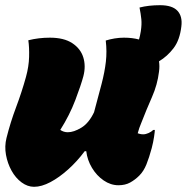

<svg xmlns="http://www.w3.org/2000/svg" viewBox="-22 -705 719 739"><path d="M87 -550Q107 -555 127.5 -557.5Q148 -560 170 -560Q224 -560 256 -539Q288 -518 298.5 -484.5Q309 -451 299 -412Q290 -378 268 -320Q246 -262 210 -205Q223 -196 239 -196Q262 -196 291 -213.5Q320 -231 340 -273Q357 -336 369 -382Q381 -428 385.5 -467.5Q390 -507 385 -549Q401 -554 419 -557Q437 -560 455 -560Q487 -560 513 -553Q517 -566 520 -585Q524 -611 522 -631Q520 -651 515 -676Q550 -685 594 -685Q641 -685 661 -663.5Q681 -642 676 -603Q670 -551 646 -519.5Q622 -488 590 -469Q593 -450 590 -429Q584 -379 563 -331.5Q542 -284 521 -230Q514 -214 508 -192Q511 -191 516.5 -189.5Q522 -188 529 -188Q539 -188 550 -193Q561 -198 568 -205H574Q574 -199 571 -178.5Q568 -158 562 -135Q552 -98 541.5 -72Q531 -46 514 -29Q498 -13 479 -2.5Q460 8 434 8Q404 8 377 -10.5Q350 -29 332 -59Q314 -89 310 -123H304Q275 -84 240.5 -53Q206 -22 172 -4Q138 14 109 14Q84 14 61 -3Q38 -20 22.5 -48Q7 -76 1 -109Q-5 -142 3 -174Q18 -234 40 -292.5Q62 -351 78 -409Q89 -449 90 -486Q91 -523 87 -550Z"/></svg>

Font: Recursive Mn Csl St XBk
Style: Italic
Weight: 1000
Italic angle: -15°
Monospace: yes
Version: Version 1.079;hotconv 1.0.112;makeotfexe 2.5.65598; ttfautoh